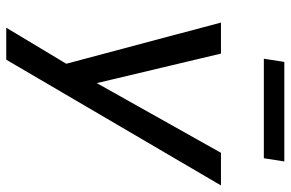

<svg xmlns="http://www.w3.org/2000/svg" viewBox="-174 -554 909 600"><g transform="rotate(90 280.0 -254.5)"><path d="M67 180 192 -28 186 16 51 -491H148L245 -83H229L458 -491H560L167 180ZM164 -625 174 -689H485L475 -625Z"/></g></svg>

Font: Nunito Sans 10pt Medium
Style: Italic
Weight: 500
Italic angle: -9°
Designer: Vernon Adams
Foundry: Vernon Adams
Version: Version 3.101;gftools[0.9.27]